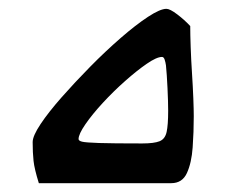

<svg xmlns="http://www.w3.org/2000/svg" viewBox="-20 -415 514 435"><path d="M361 -164Q361 -184 359.5 -215.5Q358 -247 356 -267Q355 -274 353 -280Q351 -286 347 -286Q335 -286 312.5 -270.5Q290 -255 263.5 -231.5Q237 -208 213 -182Q189 -156 173.5 -133.5Q158 -111 158 -100Q158 -96 166 -94Q174 -92 204.5 -91Q235 -90 302 -90Q329 -90 341.5 -95Q354 -100 357.5 -116Q361 -132 361 -164ZM368 0Q293 0 214.5 0Q136 0 68 0Q58 -32 56 -50.5Q54 -69 54 -93Q54 -107 72 -134Q90 -161 120 -195Q150 -229 184.5 -264Q219 -299 253.5 -329Q288 -359 315.5 -377Q343 -395 357 -395Q365 -395 381.5 -382.5Q398 -370 411 -356Q411 -337 412 -308.5Q413 -280 415 -249Q417 -218 418 -192Q419 -166 419 -152Q419 -116 416.5 -81Q414 -46 403.5 -23Q393 0 368 0Z"/></svg>

Font: Ruwudu
Style: Regular
Weight: 400
Designer: Becca Hirsbrunner Spalinger
Foundry: SIL International
Version: Version 3.000